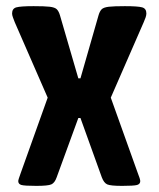

<svg xmlns="http://www.w3.org/2000/svg" viewBox="-20 -607 518 627"><path d="M98.6 0Q60.5 0 50 -2.9Q39.6 -5.9 39.6 -15.6Q39.6 -20 47.9 -42.5L135.7 -288.1L28.3 -534.2Q24.9 -543 22.2 -550.3Q19.5 -557.6 19.5 -563Q19.5 -579.1 33.4 -583Q47.4 -586.9 89.8 -586.9Q125.5 -586.9 142.3 -585Q159.2 -583 165.5 -576.7Q171.9 -570.3 175.8 -557.1L235.8 -351.1H242.7L301.8 -557.1Q305.7 -570.3 312 -576.7Q318.4 -583 335.4 -585Q352.5 -586.9 387.7 -586.9Q430.2 -586.9 444.1 -583Q458 -579.1 458 -563Q458 -557.6 455.6 -550.3Q453.1 -543 449.2 -534.2L341.8 -288.1L429.7 -42.5Q438 -22 438 -15.6Q438 -5.9 427.5 -2.9Q417 0 378.9 0Q340.8 0 330.1 -4.9Q319.3 -9.8 312.5 -27.8L242.7 -221.7H235.8L165 -27.8Q158.7 -9.8 147.7 -4.9Q136.7 0 98.6 0Z"/></svg>

Font: Denk One
Style: Regular
Weight: 400
Designer: Irina Smirnova, Eben Sorkin
Foundry: Sorkin Type Co.f
Version: Version 1.004; ttfautohint (v1.8.4.7-5d5b);gftools[0.9.23]